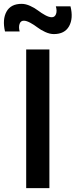

<svg xmlns="http://www.w3.org/2000/svg" viewBox="-56 -977 392 997"><path d="M223.5 -800Q202.5 -800 179 -810.8Q155.5 -821.5 138.2 -834.8Q121 -848 101.2 -858.8Q81.5 -869.5 67.5 -869.5Q51.5 -869.5 45.8 -853.2Q40 -837 46 -813.5H-30Q-44.5 -876 -22.2 -916.5Q0 -957 56.5 -957Q77.5 -957 101 -946.2Q124.5 -935.5 141.8 -922.2Q159 -909 178.8 -898.2Q198.5 -887.5 213 -887.5Q228.5 -887.5 234.8 -903.8Q241 -920 234 -944H310Q325.5 -882 302.8 -841Q280 -800 223.5 -800ZM200.5 0H80V-720H200.5Z"/></svg>

Font: Vortex Mix
Style: Bold
Weight: 700
Designer: Mikhail Sharanda
Foundry: Mikhail Sharanda
Version: Version 4.504;Glyphs 3.1.2 (3151)